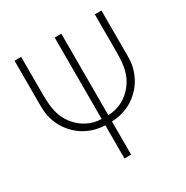

<svg xmlns="http://www.w3.org/2000/svg" viewBox="-174 -684 1017 1052"><g transform="rotate(-30 335.0 -157.5)"><path d="M314 225H356V15C471.5 12 556.5 -60 591 -147C607.5 -188.5 610 -221 610 -253V-540H568V-305C568 -257.5 564.5 -220.5 558 -193C550.5 -161.5 536.5 -133 517 -107.5C477.5 -56.5 419.5 -25.5 356 -25V-540H314V-25C282.5 -25.5 252.5 -33 224.5 -47.5C168.5 -76.5 127.5 -129.5 112 -193C105.5 -220.5 102 -257.5 102 -305V-540H60V-253C60 -221 62.5 -188.5 79 -147C116 -56.5 201.5 12 314 15Z"/></g></svg>

Font: Vela Sans ExtLt
Style: Regular
Weight: 200
Designer: Principal design: Mikhail Sharanda - project Manrope.
Design modification: Ravid Balaliev
Foundry: Mikhail Sharanda
Version: Version 1.001